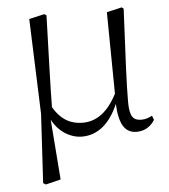

<svg xmlns="http://www.w3.org/2000/svg" viewBox="-52 -570 724 823"><g transform="rotate(-5 310.0 -159.0)"><path d="M285 14C353 14 406 -31 441 -113C445 -24 470 14 520 14C557 14 583 -6 598 -31L591 -49C577 -42 564 -36 545 -36C511 -36 494 -51 494 -117C494 -198 499 -288 510 -517L502 -523L437 -508L441 -157C402 -81 353 -45 293 -45C244 -45 201 -65 167 -123C168 -219 172 -317 178 -517L169 -523L103 -508L118 -98L101 198L112 205L177 189L157 -70C185 -16 236 14 285 14Z"/></g></svg>

Font: Source Han Serif CN Light
Style: Regular
Weight: 300
Designer: Ryoko NISHIZUKA 西塚涼子 (kana & ideographs); Frank Grießhammer (Latin, Greek & Cyrillic); Wenlong ZHANG 张文龙 (bopomofo); San
Foundry: Adobe
Version: Version 2.003;hotconv 1.1.1;makeotfexe 2.6.0